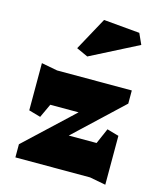

<svg xmlns="http://www.w3.org/2000/svg" viewBox="-131 -987 928 1100"><g transform="rotate(15 333.0 -437.0)"><path d="M489 -200 529 -292 599 -272V18L504 0H61V-78L344 -343H176L138 -261L68 -281V-561L163 -543H606V-465L324 -200ZM591 -809 309 -665 241 -696 348 -892 562 -873Z"/></g></svg>

Font: Inknut Antiqua Black
Style: Regular
Weight: 900
Designer: Claus Eggers Sørensen
Foundry: Claus Eggers Sørensen
Version: Version 1.003; ttfautohint (v1.8.2) -l 8 -r 50 -G 200 -x 14 